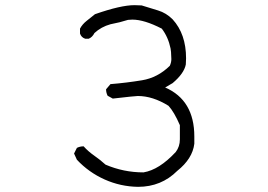

<svg xmlns="http://www.w3.org/2000/svg" viewBox="-20 -717 1040 744"><path d="M515 7Q447 6 385.5 -21.5Q324 -49 278 -98L267 -122L278 -144Q290 -150 304 -150Q322 -130 345 -114Q368 -98 389 -79Q459 -49 536 -49Q597 -59 661 -128Q677 -149 677 -177V-232Q655 -283 633 -307Q572 -345 514 -345Q504 -345 417 -335L397 -346Q391 -358 391 -371L408 -391Q470 -396 530.5 -406Q591 -416 638 -462Q644 -475 644 -488Q643 -522 641 -529Q632 -573 607 -606Q539 -641 493 -641L476 -640Q445 -630 408 -623Q372 -613 346 -589Q338 -573 324 -567H310Q295 -572 290 -587V-606Q299 -623 315.5 -636Q332 -649 348 -662Q448 -697 501 -697L529 -696Q561 -686 592.5 -676.5Q624 -667 649 -642Q701 -585 701 -491L700 -467Q693 -432 649 -395L620 -378Q733 -329 733 -188V-160Q726 -102 667 -55Q605 7 515 7Z"/></svg>

Font: Yozai
Style: Regular
Weight: 400
Designer: LXGW / Y.OzVox
Foundry: LXGW / Y.OzVox
Version: Version 0.861;October 22, 2024